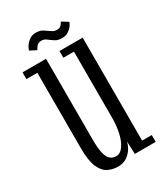

<svg xmlns="http://www.w3.org/2000/svg" viewBox="-166 -710 683 792"><g transform="rotate(-30 176.0 -314.0)"><path d="M156.5 11Q131.5 11 109.5 0Q87.5 -11 74.2 -42Q61 -73 61 -132.5V-491H9V-523H121V-138.5Q121 -93.5 127.5 -70Q134 -46.5 145.5 -38.2Q157 -30 170.5 -30Q191 -30 205.8 -50.8Q220.5 -71.5 228 -104.8Q235.5 -138 235.5 -175.5V-491H185V-523H295.5V-32.5H341.5V0H242L239.5 -62Q237.5 -47.5 227.5 -30.5Q217.5 -13.5 200 -1.2Q182.5 11 156.5 11ZM221.5 -563.5Q202 -563.5 189 -572Q176 -580.5 165.2 -589Q154.5 -597.5 141.5 -597.5Q126.5 -597.5 118.5 -587.8Q110.5 -578 108 -571.5L77 -587.5Q79.5 -597 87.2 -608.5Q95 -620 107.8 -628.8Q120.5 -637.5 137 -637.5Q157 -637.5 170.5 -629Q184 -620.5 195.5 -612Q207 -603.5 221 -603.5Q234 -603.5 240.8 -611.5Q247.5 -619.5 250.5 -625.5L280.5 -607Q278.5 -599 270.8 -588.8Q263 -578.5 250.8 -571Q238.5 -563.5 221.5 -563.5Z"/></g></svg>

Font: Imbue Thin 10pt Light
Style: Regular
Weight: 300
Version: Version 1.102